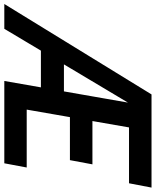

<svg xmlns="http://www.w3.org/2000/svg" viewBox="12 -806 740 913"><g transform="rotate(90 382.5 -350.0)"><path d="M-54.5 0 375.5 -700H818.5L798 -593H480.5L541 -642.5L439 -56.5L397 -106.5H723L703 0H311.5L423.5 -640.5L441.5 -633.5L63.5 0ZM124 -174 196.5 -283.5H384L363.5 -174ZM450 -312 470.5 -419H708L688 -312Z"/></g></svg>

Font: Cabin SemiCondensedSemiBold
Style: Italic
Weight: 600
Width: 4
Italic angle: -10°
Designer: Pablo Impallari
Foundry: Pablo Impallari. http://www.impallari.com Igino Marini. http://www.ikern.com
Version: Version 3.001